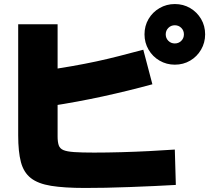

<svg xmlns="http://www.w3.org/2000/svg" viewBox="-20 -875 1040 950"><path d="M400 55Q298 55 233 44.5Q168 34 132.5 6Q97 -22 83.5 -73Q70 -124 70 -205V-755H265V-200Q265 -173 270.5 -156.5Q276 -140 293.5 -132.5Q311 -125 347.5 -122.5Q384 -120 445 -120Q509 -120 580 -122Q651 -124 719.5 -127.5Q788 -131 845 -135L850 40Q802 43 743 45.5Q684 48 622 50.5Q560 53 502.5 54Q445 55 400 55ZM199 -525Q275 -537 337.5 -548Q400 -559 456 -571Q512 -583 568.5 -597.5Q625 -612 689 -629L734 -458Q613 -425 489 -398Q365 -371 229 -350ZM845 -555Q804 -555 769.5 -575Q735 -595 715 -629.5Q695 -664 695 -705Q695 -747 715 -781Q735 -815 769.5 -835Q804 -855 845 -855Q887 -855 921 -835Q955 -815 975 -781Q995 -747 995 -705Q995 -664 975 -629.5Q955 -595 921 -575Q887 -555 845 -555ZM845 -660Q864 -660 877 -673Q890 -686 890 -705Q890 -724 877 -737Q864 -750 845 -750Q826 -750 813 -737Q800 -724 800 -705Q800 -686 813 -673Q826 -660 845 -660Z"/></svg>

Font: M PLUS 2 Black
Style: Regular
Weight: 900
Designer: Coji Morishita
Foundry: UNDERFOREST DESIGN
Version: Version 1.001